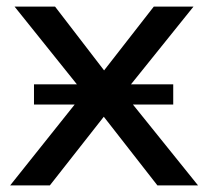

<svg xmlns="http://www.w3.org/2000/svg" viewBox="-20 -559 626 579"><path d="M130.4 0 293 -207 454.6 0H577.1L380.9 -243.7H502.4V-304.7H375L563.5 -539.1H443.8L293.9 -346.7L146 -539.1H23.9L211.9 -304.7H82.5V-243.7H205.1L10.7 0Z"/></svg>

Font: Winston
Style: Regular
Weight: 400
Designer: Vernon Adams, Kim Jin-seong, David Berlow, Cristiano Sobral
Foundry: The Winston Project Authors
Version: Version 3.004